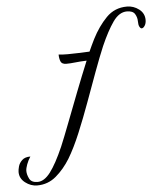

<svg xmlns="http://www.w3.org/2000/svg" viewBox="-247 -610 714 835"><g transform="rotate(-5 110.0 -192.5)"><path d="M-118 178Q-146 178 -170 159.5Q-194 141 -194 113Q-194 103 -190 88.5Q-186 74 -173.5 62Q-161 50 -137 50Q-147 65 -153.5 82.5Q-160 100 -160 111Q-160 127 -151 145Q-142 163 -115 163Q-86 163 -59 127.5Q-32 92 0 19Q16 -19 39.5 -80.5Q63 -142 90 -211.5Q117 -281 143 -344Q115 -343 93 -340.5Q71 -338 54 -338Q34 -338 29 -351.5Q24 -365 24 -381Q30 -380 40.5 -379.5Q51 -379 64 -379Q84 -379 109 -380Q134 -381 159 -382Q171 -409 184 -435Q211 -488 247.5 -525.5Q284 -563 338 -563Q367 -563 390.5 -545Q414 -527 414 -498Q414 -483 407.5 -473Q401 -463 394 -463Q389 -463 384.5 -471Q380 -479 380 -496Q380 -512 371 -527Q362 -542 336 -542Q302 -542 275 -503.5Q248 -465 220 -401Q201 -356 178 -293.5Q155 -231 130.5 -163.5Q106 -96 80 -33.5Q54 29 27 74Q0 118 -35.5 148Q-71 178 -118 178Z"/></g></svg>

Font: Birthstone
Style: Regular
Weight: 400
Designer: Robert E. Leuschke
Foundry: Robert E. Leuschke
Version: Version 1.013; ttfautohint (v1.8.3)